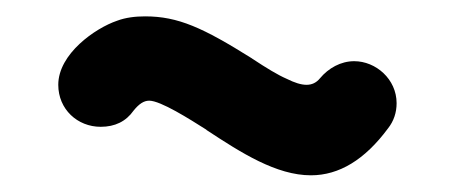

<svg xmlns="http://www.w3.org/2000/svg" viewBox="-20 -439 545 230"><path d="M140.1 -306.6C146.5 -314.5 152.3 -318.4 158.7 -318.4C172.4 -318.4 207 -296.4 227.1 -283.7L227.5 -283.2C269 -255.9 311 -229 352.5 -229C386.2 -229 417 -247.6 444.8 -285.2C451.7 -293.9 455.1 -304.2 455.1 -315.4C455.1 -344.2 430.2 -365.7 404.3 -365.7C388.2 -365.7 373.5 -357.4 363.3 -345.2C358.9 -339.8 353.5 -337.4 347.2 -337.4C340.8 -337.4 333 -339.8 323.2 -344.7C313 -349.1 299.3 -357.4 282.2 -368.7L281.7 -369.1C223.1 -405.8 193.4 -419.4 153.8 -419.4C142.1 -419.4 130.4 -418 120.1 -414.1C94.2 -405.3 49.8 -374.5 49.8 -337.4C49.8 -308.1 72.8 -287.1 100.6 -287.1C117.7 -287.1 130.9 -293.5 140.1 -306.6Z"/></svg>

Font: LOB TGL 0-17
Style: Regular
Weight: 400
Designer: Peter Wiegel + adaptations and expanded glyphset by Studio LOB
Foundry: Peter Wiegel + adaptations and expanded glyphset by Studio LOB
Version: Version 1.003;Glyphs 3.1.2 (3151)